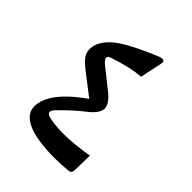

<svg xmlns="http://www.w3.org/2000/svg" viewBox="-190 -767 857 857"><g transform="rotate(45 239.0 -338.0)"><path d="M76.2 -110.8C76.2 -45.9 154.8 -11.2 303.7 -11.2C330.1 -11.2 357.9 -12.7 387.2 -15.6C399.4 -16.6 405.3 -23.9 405.3 -38.1L407.2 -130.4C349.1 -120.6 298.3 -115.7 253.9 -115.7C220.2 -115.7 189.9 -118.7 164.1 -124.5C149.4 -127.9 142.1 -133.8 142.1 -141.6C142.1 -148.4 146.5 -156.2 154.8 -164.6C192.4 -203.1 226.6 -234.4 257.3 -257.8C289.6 -282.7 305.7 -305.2 305.7 -326.2C305.7 -345.2 291.5 -366.2 263.2 -389.2L172.9 -460.9C157.2 -473.1 149.4 -482.9 149.4 -491.2C149.4 -497.6 155.3 -502.9 167.5 -506.8C228 -526.9 278.8 -538.6 319.8 -541C322.8 -555.2 327.1 -576.2 333 -603.5L341.8 -644.5C342.3 -648.4 342.8 -651.4 342.8 -652.8C342.8 -661.1 338.9 -665 330.6 -665C324.2 -665 317.4 -663.1 309.1 -659.7C214.4 -620.1 150.9 -585.9 118.7 -557.1C85.9 -527.8 69.8 -497.1 69.8 -464.8C69.8 -450.7 74.2 -438 82.5 -426.3C90.8 -414.6 106.9 -399.4 130.9 -380.9L226.1 -307.6C126 -237.3 76.2 -171.9 76.2 -110.8Z"/></g></svg>

Font: Parastoo
Style: Regular
Weight: 400
Foundry: Saber Rastikerdar (saber.rastikerdar@gmail.com)
Version: Version 2.0.1